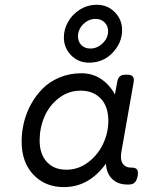

<svg xmlns="http://www.w3.org/2000/svg" viewBox="-20 -766 640 797"><path d="M69.8 -178.7Q69.8 -92.3 118.7 -40.8Q167.5 10.7 245.1 10.7Q351.1 10.7 421.9 -89.8L419.4 -95.7Q419.4 -50.3 443.6 -25.1Q467.8 0 508.8 0H514.2Q530.8 0 539.1 -8.1Q547.4 -16.1 551.3 -35.2Q554.7 -54.2 548.8 -62.3Q543 -70.3 526.4 -70.3H523.9Q500.5 -70.3 489.3 -87.2Q478 -104 483.9 -136.2L534.7 -424.3Q537.6 -441.4 531 -448.7Q524.4 -456.1 505.4 -456.1H504.4Q485.4 -456.1 477.3 -449Q469.2 -441.9 466.3 -424.3L457 -374Q434.6 -415 398.9 -438.5Q363.3 -461.9 317.9 -461.9Q269 -461.9 227.5 -444.6Q186 -427.2 157.5 -398.7Q128.9 -370.1 108.6 -333Q88.4 -295.9 79.1 -256.8Q69.8 -217.8 69.8 -178.7ZM429.7 -264.2Q429.7 -214.4 407.7 -168.2Q385.7 -122.1 345.2 -91.8Q304.7 -61.5 255.9 -61.5Q203.1 -61.5 173.8 -94.5Q144.5 -127.4 144.5 -183.1Q144.5 -234.4 164.3 -281Q184.1 -327.6 223.9 -358.6Q263.7 -389.6 314.9 -389.6Q367.7 -389.6 398.7 -356.4Q429.7 -323.2 429.7 -264.2ZM486.8 -641.1Q486.8 -684.6 456.8 -715.3Q426.8 -746.1 382.3 -746.1Q342.8 -746.1 310.8 -725.6Q278.8 -705.1 262 -674.3Q245.1 -643.6 245.1 -610.8Q245.1 -567.4 275.1 -536.6Q305.2 -505.9 349.6 -505.9Q408.7 -505.9 447.8 -547.4Q486.8 -588.9 486.8 -641.1ZM303.7 -614.7Q303.7 -644 325.9 -665.8Q348.1 -687.5 377 -687.5Q399.4 -687.5 414.1 -673.1Q428.7 -658.7 428.7 -636.7Q428.7 -607.9 406 -586.2Q383.3 -564.5 355 -564.5Q332.5 -564.5 318.1 -578.6Q303.7 -592.8 303.7 -614.7Z"/></svg>

Font: Courier Prime Code
Style: Italic
Weight: 400
Italic angle: -10°
Designer: Alan Dague-Greene
Foundry: Quote-Unquote Apps
Version: Version 3.18